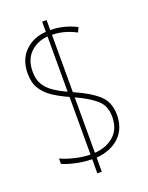

<svg xmlns="http://www.w3.org/2000/svg" viewBox="-152 -930 751 973"><g transform="rotate(-20 223.5 -444.0)"><path d="M200 -111Q153 -112 111.5 -121.5Q70 -131 43 -143V-172Q72 -158 115.5 -147.5Q159 -137 200 -136V-447Q153 -468 117.5 -491.5Q82 -515 61.5 -548Q41 -581 41 -630Q41 -705 86 -749.5Q131 -794 200 -798V-853H224V-799Q299 -798 364 -764L352 -739Q288 -773 224 -773V-464Q307 -428 351 -388.5Q395 -349 395 -280Q395 -207 349.5 -162.5Q304 -118 224 -111V-35H200ZM200 -773Q144 -769 106 -732.5Q68 -696 68 -630Q68 -588 85 -560.5Q102 -533 131.5 -513Q161 -493 200 -475ZM224 -137Q287 -141 328 -177Q369 -213 369 -280Q369 -337 332.5 -370Q296 -403 224 -436Z"/></g></svg>

Font: Noto Sans Telugu UI Condensed Thin
Style: Regular
Weight: 100
Width: 3
Designer: Jelle Bosma - Monotype Design Team
Foundry: Monotype Imaging Inc.
Version: Version 2.005; ttfautohint (v1.8.4.7-5d5b)